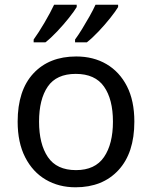

<svg xmlns="http://www.w3.org/2000/svg" viewBox="-20 -786 645 816"><path d="M551 -269Q551 -136 483.5 -63Q416 10 301 10Q230 10 174.5 -22.5Q119 -55 87 -117.5Q55 -180 55 -269Q55 -402 122 -474Q189 -546 304 -546Q377 -546 432.5 -513.5Q488 -481 519.5 -419.5Q551 -358 551 -269ZM146 -269Q146 -174 183.5 -118.5Q221 -63 303 -63Q384 -63 422 -118.5Q460 -174 460 -269Q460 -364 422 -418Q384 -472 302 -472Q220 -472 183 -418Q146 -364 146 -269ZM482 -756Q472 -739 449 -710Q426 -681 399 -652.5Q372 -624 349 -606H299V-618Q313 -637 329 -663Q345 -689 360.5 -716.5Q376 -744 386 -766H482ZM306 -756Q296 -739 273 -710Q250 -681 223 -652.5Q196 -624 173 -606H123V-618Q144 -647 169 -689.5Q194 -732 210 -766H306Z"/></svg>

Font: Noto Sans Old Permic
Style: Regular
Weight: 400
Designer: Monotype Design Team
Foundry: Monotype Imaging Inc.
Version: Version 2.001; ttfautohint (v1.8.4.7-5d5b)